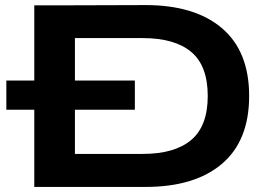

<svg xmlns="http://www.w3.org/2000/svg" viewBox="-20 -736 1021 756"><path d="M115 0V-304H5V-419H115V-715H233L553 -716Q747 -716 854 -625Q961 -534 961 -358Q961 -182 854 -91Q747 0 553 0ZM511 -304H275V-130H542Q668 -130 733 -185Q798 -240 798 -358Q798 -477 733 -531.5Q668 -586 542 -586H275V-419H511Z"/></svg>

Font: Zen Dots
Style: Regular
Weight: 400
Designer: Yoshimichi Ohira
Foundry: A-1 Corp ZenFonts
Version: Version 1.000; ttfautohint (v1.8.3)